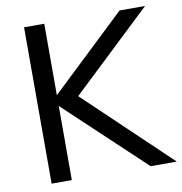

<svg xmlns="http://www.w3.org/2000/svg" viewBox="-80 -787 816 861"><g transform="rotate(-10 328.0 -356.0)"><path d="M537 0 152 -362 521 -712H637L239 -335L244 -392L656 0ZM86 0V-712H178V0Z"/></g></svg>

Font: Muli Medium
Style: Regular
Weight: 500
Designer: Vernon Adams
Foundry: Vernon Adams
Version: Version 2.100; ttfautohint (v1.8.1.43-b0c9)